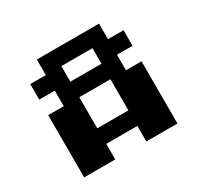

<svg xmlns="http://www.w3.org/2000/svg" viewBox="-133 -768 960 928"><g transform="rotate(-30 347.0 -304.0)"><path d="M260.4 -434H434V-520.8H260.4ZM260.4 -347.2V-173.6H434V-347.2ZM520.8 -347.2H607.6V0H434V-86.8H260.4V0H86.8V-347.2H173.6V-434H86.8V-520.8H173.6V-607.6H520.8V-520.8H607.6V-434H520.8Z"/></g></svg>

Font: 8-bit Operator+ 8
Style: Bold
Weight: 700
Designer: GrandChaos9000
Version: Version 1.3.0 - August 1, 2014